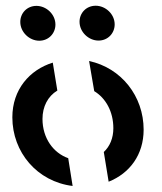

<svg xmlns="http://www.w3.org/2000/svg" viewBox="-20 -630 550 653"><path d="M333 -113 349.5 -12C421 -40.5 468.5 -103.5 468.5 -189C468.5 -303 392.5 -399 283 -422.5L300.5 -320C339.5 -296.5 365.5 -250.5 365.5 -194C365.5 -160 353.5 -132 333 -113ZM22 -231C22 -112.5 106 -12.5 227 2.5L212 -92C161 -110 124.5 -160.5 124.5 -225.5C124.5 -267 142.5 -302.5 175 -322L159.5 -417C80.5 -392.5 22 -325.5 22 -231ZM49 -555.5C49 -520.5 80 -491.5 113.5 -491.5C145.5 -491.5 168.5 -516.5 168.5 -546.5C168.5 -581.5 137.5 -610 104 -610C71.5 -610 49 -585 49 -555.5ZM250.5 -556C250.5 -521 281.5 -492 315 -492C347 -492 370 -517 370 -547C370 -582 339 -610.5 305.5 -610.5C273 -610.5 250.5 -585.5 250.5 -556Z"/></svg>

Font: Font.Observer
Style: Regular
Weight: 500
Italic angle: 9°
Version: Version 1.001;FEAKit 1.0